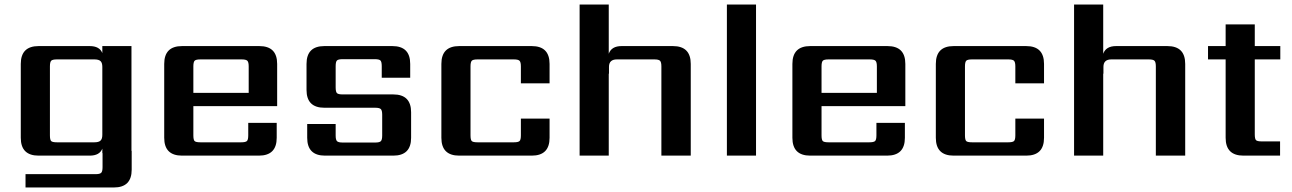

<svg xmlns="http://www.w3.org/2000/svg" viewBox="-20 -689 5722 850"><path d="M232 -59H398Q417 -59 425 -66.5Q433 -74 433 -92V-393Q433 -411 425 -418.5Q417 -426 398 -426H232Q212 -426 206.5 -420Q201 -414 201 -395V-90Q201 -70 206.5 -64.5Q212 -59 232 -59ZM562 -21H563V62Q563 141 484 141H93V82H403Q422 82 428 76Q434 70 434 51V-11H433V-31Q421 0 377 0H151Q72 0 72 -79V-406Q72 -485 151 -485H377Q421 -485 433 -454V-485H562Z M836 -278H1081V-395Q1081 -414 1075 -420Q1069 -426 1050 -426H867Q847 -426 841.5 -420Q836 -414 836 -395ZM786 -485H1128Q1207 -485 1207 -406V-219H836V-90Q836 -70 841.5 -64.5Q847 -59 867 -59H1048Q1067 -59 1073 -64.5Q1079 -70 1079 -90V-145H1205V-79Q1205 0 1126 0H786Q707 0 707 -79V-406Q707 -485 786 -485Z M1672 -89V-181Q1672 -200 1666 -206Q1660 -212 1641 -212H1416Q1337 -212 1337 -291V-406Q1337 -485 1416 -485H1717Q1796 -485 1796 -406V-345H1670V-396Q1670 -416 1664 -421.5Q1658 -427 1639 -427H1497Q1478 -427 1472 -421.5Q1466 -416 1466 -396V-302Q1466 -282 1472 -276.5Q1478 -271 1497 -271H1721Q1800 -271 1800 -192V-79Q1800 0 1721 0H1419Q1340 0 1340 -79V-140H1466V-89Q1466 -70 1472 -64Q1478 -58 1497 -58H1641Q1660 -58 1666 -64Q1672 -70 1672 -89Z M2413 -320H2286V-395Q2286 -414 2280 -420Q2274 -426 2255 -426H2094Q2074 -426 2068.5 -420Q2063 -414 2063 -395V-90Q2063 -70 2068.5 -64.5Q2074 -59 2094 -59H2255Q2274 -59 2280 -64.5Q2286 -70 2286 -90V-164H2413V-79Q2413 0 2334 0H2013Q1934 0 1934 -79V-406Q1934 -485 2013 -485H2334Q2413 -485 2413 -406Z M2732 -485H2959Q3038 -485 3038 -406V0H2908V-395Q2908 -414 2902 -420Q2896 -426 2877 -426H2711Q2676 -426 2676 -393V-363H2675V0H2546V-669H2675V-451Q2687 -485 2732 -485Z M3327 0H3198V-669H3327Z M3617 -278H3862V-395Q3862 -414 3856 -420Q3850 -426 3831 -426H3648Q3628 -426 3622.5 -420Q3617 -414 3617 -395ZM3567 -485H3909Q3988 -485 3988 -406V-219H3617V-90Q3617 -70 3622.5 -64.5Q3628 -59 3648 -59H3829Q3848 -59 3854 -64.5Q3860 -70 3860 -90V-145H3986V-79Q3986 0 3907 0H3567Q3488 0 3488 -79V-406Q3488 -485 3567 -485Z M4602 -320H4475V-395Q4475 -414 4469 -420Q4463 -426 4444 -426H4283Q4263 -426 4257.5 -420Q4252 -414 4252 -395V-90Q4252 -70 4257.5 -64.5Q4263 -59 4283 -59H4444Q4463 -59 4469 -64.5Q4475 -70 4475 -90V-164H4602V-79Q4602 0 4523 0H4202Q4123 0 4123 -79V-406Q4123 -485 4202 -485H4523Q4602 -485 4602 -406Z M4921 -485H5148Q5227 -485 5227 -406V0H5097V-395Q5097 -414 5091 -420Q5085 -426 5066 -426H4900Q4865 -426 4865 -393V-363H4864V0H4735V-669H4864V-451Q4876 -485 4921 -485Z M5648 -426H5535V-94Q5535 -74 5540.5 -68.5Q5546 -63 5566 -63H5647V0H5485Q5406 0 5406 -79V-426H5328V-485H5406V-581H5535V-485H5648Z"/></svg>

Font: Sarpanch SemiBold
Style: Regular
Weight: 600
Designer: Manushi Parikh (Devanagari and Latin), Jyotish Sonowal (Devanagari)
Foundry: Indian Type Foundry
Version: Version 2.004;PS 1.0;hotconv 1.0.78;makeotf.lib2.5.61930; tt